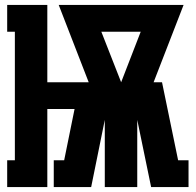

<svg xmlns="http://www.w3.org/2000/svg" viewBox="-20 -755 790 775"><path d="M9 0V-108H40V-627H9V-735H171V-423H338L217 -735H721L600 -423H634L699 -108H741V0H590L534 -271V0H403V-271L348 0H197V-108H239L281 -315H171V0ZM469 -423 548 -627H389Z"/></svg>

Font: Iosevka Etoile Heavy
Style: Regular
Weight: 900
Designer: Belleve Invis
Foundry: Belleve Invis
Version: Version 22.1.2; ttfautohint (v1.8.4)